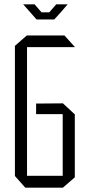

<svg xmlns="http://www.w3.org/2000/svg" viewBox="-20 -868 407 888"><path d="M105 -650V-704H278L326 -651V-650ZM97 0 49 -54V-55H270V0ZM49 -55V-656L104 -704H105V-55ZM147 -340V-389L270 -390V-340ZM270 0V-390H271L326 -339V-48L271 0ZM149 -778 120 -811H261L231 -778ZM120 -811 88 -847V-848H140L172 -811ZM208 -811 240 -848H292V-847L261 -811Z"/></svg>

Font: Foldit Light
Style: Regular
Weight: 300
Version: Version 1.003